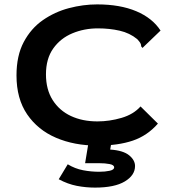

<svg xmlns="http://www.w3.org/2000/svg" viewBox="-20 -651 790 873"><path d="M423 11Q318 11 235 -24.5Q152 -60 103.5 -131Q55 -202 55 -308Q55 -398 88 -460Q121 -522 175 -559.5Q229 -597 293.5 -614Q358 -631 422 -631Q526 -631 599.5 -600Q673 -569 710 -512L635 -440L628 -433L622 -440Q622 -448 618.5 -454.5Q615 -461 604 -473Q570 -501 524 -511.5Q478 -522 425 -522Q363 -522 309 -499.5Q255 -477 222 -430.5Q189 -384 189 -313Q189 -244 219.5 -196Q250 -148 302.5 -123.5Q355 -99 423 -99Q478 -99 532.5 -115Q587 -131 619 -167L698 -89Q650 -34 583.5 -11.5Q517 11 423 11ZM412 202Q370 202 329 194Q288 186 247 164L288 96Q321 116 357.5 123Q394 130 431 130Q458 130 478.5 125.5Q499 121 499 110Q499 99 478.5 95Q458 91 431 91H367L382 0H486L481 29Q540 33 567 55Q594 77 594 104Q594 146 547.5 174Q501 202 412 202Z"/></svg>

Font: Inconsolata ExtraExpanded ExtraBold
Style: Regular
Weight: 800
Width: 8
Monospace: yes
Designer: Raph Levien, Cyreal, Brenton Simpson
Foundry: Raph Levien, Cyreal, Google
Version: Version 3.001; ttfautohint (v1.8.2.53-6de2)